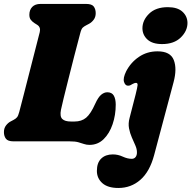

<svg xmlns="http://www.w3.org/2000/svg" viewBox="-20 -720 975 978"><path d="M335 0H49Q20 0 10 -13.5Q0 -27 0 -47Q0 -67.5 10.8 -81.2Q21.5 -95 34.5 -101.5L49.5 -109.5Q61 -115.5 67 -123Q73 -130.5 78 -149.5Q88 -187.5 101.8 -241.2Q115.5 -295 130.5 -353.5Q145.5 -412 159.2 -465.5Q173 -519 182.5 -556.5Q188.5 -581.5 169.5 -593.5L156 -602Q143 -610.5 136.2 -620Q129.5 -629.5 129.5 -644.5Q129.5 -669.5 144.2 -684.8Q159 -700 186.5 -700H418.5Q448 -700 457.8 -686.5Q467.5 -673 467.5 -653Q467.5 -633 457.2 -619.5Q447 -606 434 -599L418 -590.5Q408 -585.5 401 -578.8Q394 -572 388.5 -550Q373 -491.5 357.2 -430.5Q341.5 -369.5 327.8 -314.5Q314 -259.5 304 -218.8Q294 -178 290.5 -160.5Q284 -127 297.2 -114Q310.5 -101 341.5 -101H359.5Q395.5 -101 418.8 -120.5Q442 -140 465 -191.5Q480.5 -225.5 495.8 -237.8Q511 -250 526.5 -250Q550 -250 559.8 -232.8Q569.5 -215.5 569.5 -187Q569.5 -134 553.5 -87Q537.5 -40 507.8 -11Q478 18 436 18Q420.5 18 407.8 13.5Q395 9 378.8 4.5Q362.5 0 335 0ZM805.5 -495.5Q756.5 -495.5 731.2 -518.5Q706 -541.5 705.5 -575.5Q705.5 -617 739.5 -650.2Q773.5 -683.5 835 -683.5Q884 -683.5 909.2 -660.5Q934.5 -637.5 935 -603.5Q935 -562.5 900.8 -529Q866.5 -495.5 805.5 -495.5ZM864 -301 765 70.5Q742.5 154.5 695 196Q647.5 237.5 583 237.5Q529 237.5 501.2 212.8Q473.5 188 473.5 150.5Q473.5 109 495.5 87.8Q517.5 66.5 554.5 66.5Q581 66.5 605.2 77.8Q629.5 89 651 89Q664 89 671 79.5Q678 70 677.5 55Q677.5 39 669.2 20.2Q661 1.5 651.5 -20Q642 -41.5 637.2 -66.2Q632.5 -91 640 -119L671 -239.5Q679.5 -273.5 680.8 -285.8Q682 -298 672.5 -298Q665.5 -298 654 -291.5Q648.5 -288 643.8 -285.8Q639 -283.5 632 -283.5Q618 -283.5 611.8 -302.5Q605.5 -321.5 622.5 -356.5Q646 -402 687.5 -430.2Q729 -458.5 782.5 -458.5Q848 -458.5 865.2 -414.2Q882.5 -370 864 -301Z"/></svg>

Font: Fraunces 144pt S100 Black
Style: Italic
Weight: 900
Italic angle: -16°
Version: Version 1.000; ttfautohint (v1.8.3)